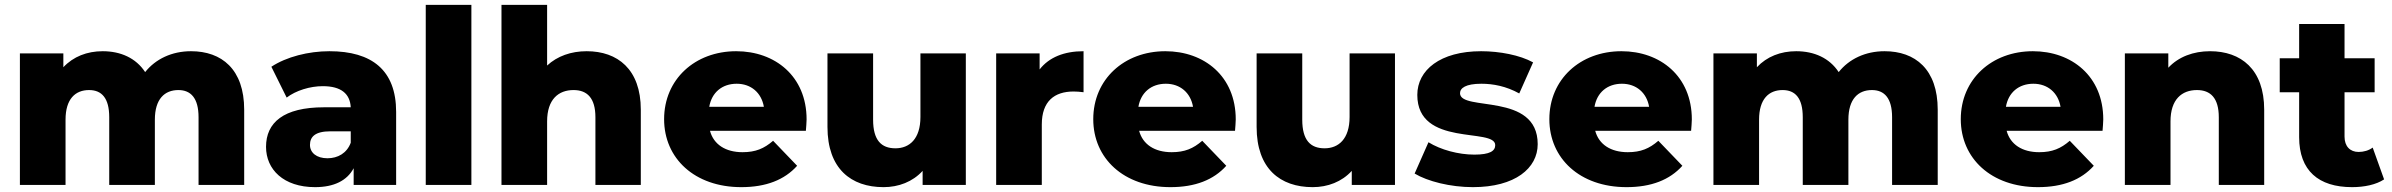

<svg xmlns="http://www.w3.org/2000/svg" viewBox="-20 -762 9854 791"><path d="M767 -551C688 -551 621 -519 578 -465C540 -523 477 -551 403 -551C339 -551 282 -529 241 -485V-542H62V0H250V-269C250 -354 290 -391 347 -391C399 -391 430 -358 430 -279V0H618V-269C618 -354 658 -391 715 -391C766 -391 798 -358 798 -279V0H986V-310C986 -477 893 -551 767 -551Z M1425 -174C1409 -131 1372 -110 1329 -110C1284 -110 1257 -133 1257 -165C1257 -199 1279 -221 1341 -221H1425ZM1278 9C1356 9 1410 -18 1437 -69V0H1612V-301C1612 -473 1512 -551 1337 -551C1251 -551 1160 -528 1098 -487L1161 -360C1199 -389 1257 -407 1310 -407C1385 -407 1422 -376 1425 -320H1315C1148 -320 1076 -257 1076 -157C1076 -64 1148 9 1278 9Z M1922 0V-742H1734V0Z M2397 -551C2333 -551 2276 -531 2234 -492V-742H2046V0H2234V-262C2234 -353 2281 -391 2343 -391C2399 -391 2433 -358 2433 -279V0H2620V-310C2620 -477 2524 -551 2397 -551Z M2902 -322C2912 -381 2955 -417 3015 -417C3074 -417 3117 -380 3127 -322ZM3034 9C3136 9 3212 -21 3264 -79L3165 -182C3128 -150 3093 -135 3039 -135C2969 -135 2920 -167 2905 -223H3300C3301 -238 3303 -256 3303 -270C3303 -448 3173 -551 3013 -551C2843 -551 2716 -435 2716 -271C2716 -110 2841 9 3034 9Z M3620 9C3682 9 3740 -13 3781 -58V0H3959V-542H3772V-280C3772 -189 3726 -151 3669 -151C3611 -151 3577 -184 3577 -269V-542H3389V-239C3389 -67 3486 9 3620 9Z M4272 -249C4272 -345 4324 -385 4403 -385C4416 -385 4428 -384 4444 -382V-551C4364 -551 4302 -526 4263 -476V-542H4084V0H4272Z M4670 -322C4680 -381 4723 -417 4783 -417C4842 -417 4885 -380 4895 -322ZM4802 9C4904 9 4980 -21 5032 -79L4933 -182C4896 -150 4861 -135 4807 -135C4737 -135 4688 -167 4673 -223H5068C5069 -238 5071 -256 5071 -270C5071 -448 4941 -551 4781 -551C4611 -551 4484 -435 4484 -271C4484 -110 4609 9 4802 9Z M5388 9C5450 9 5508 -13 5549 -58V0H5727V-542H5540V-280C5540 -189 5494 -151 5437 -151C5379 -151 5345 -184 5345 -269V-542H5157V-239C5157 -67 5254 9 5388 9Z M6048 9C6222 9 6315 -69 6315 -168C6315 -384 5995 -301 5995 -378C5995 -399 6018 -417 6083 -417C6131 -417 6185 -407 6239 -377L6296 -505C6242 -535 6158 -551 6082 -551C5913 -551 5819 -473 5819 -371C5819 -154 6140 -238 6140 -164C6140 -140 6118 -125 6054 -125C5988 -125 5915 -145 5865 -176L5808 -47C5861 -15 5955 9 6048 9Z M6549 -322C6559 -381 6602 -417 6662 -417C6721 -417 6764 -380 6774 -322ZM6681 9C6783 9 6859 -21 6911 -79L6812 -182C6775 -150 6740 -135 6686 -135C6616 -135 6567 -167 6552 -223H6947C6948 -238 6950 -256 6950 -270C6950 -448 6820 -551 6660 -551C6490 -551 6363 -435 6363 -271C6363 -110 6488 9 6681 9Z M7744 -551C7665 -551 7598 -519 7555 -465C7517 -523 7454 -551 7380 -551C7316 -551 7259 -529 7218 -485V-542H7039V0H7227V-269C7227 -354 7267 -391 7324 -391C7376 -391 7407 -358 7407 -279V0H7595V-269C7595 -354 7635 -391 7692 -391C7743 -391 7775 -358 7775 -279V0H7963V-310C7963 -477 7870 -551 7744 -551Z M8244 -322C8254 -381 8297 -417 8357 -417C8416 -417 8459 -380 8469 -322ZM8376 9C8478 9 8554 -21 8606 -79L8507 -182C8470 -150 8435 -135 8381 -135C8311 -135 8262 -167 8247 -223H8642C8643 -238 8645 -256 8645 -270C8645 -448 8515 -551 8355 -551C8185 -551 8058 -435 8058 -271C8058 -110 8183 9 8376 9Z M9085 -551C9016 -551 8955 -528 8913 -483V-542H8734V0H8922V-262C8922 -353 8969 -391 9031 -391C9087 -391 9121 -358 9121 -279V0H9308V-310C9308 -477 9212 -551 9085 -551Z M9763 -522H9639V-663H9452V-522H9372V-382H9452V-197C9452 -59 9532 9 9670 9C9720 9 9769 -1 9802 -23L9755 -154C9739 -142 9718 -136 9697 -136C9662 -136 9639 -159 9639 -199V-382H9763Z"/></svg>

Font: Montserrat-Alt1 ExtBd
Style: Regular
Weight: 800
Designer: Differentunic
Foundry: Differentunic
Version: Version 7.222